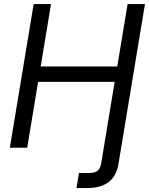

<svg xmlns="http://www.w3.org/2000/svg" viewBox="-20 -748 754 972"><path d="M367.2 204.1 379.9 127.9H428.7Q460 127.9 473.9 116.5Q487.8 105 492.2 79.1L515.6 -62.5L560.5 -333.5H172.9L117.7 0H29.8L150.4 -727.5H238.3L186 -411.6H573.7L626 -727.5H713.9L593.3 0L579.6 83Q559.6 204.1 420.9 204.1Z"/></svg>

Font: Inter Display
Style: Italic
Weight: 400
Italic angle: -9.39999°
Designer: Rasmus Andersson
Foundry: rsms
Version: Version 4.000;git-a52131595